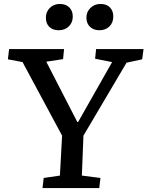

<svg xmlns="http://www.w3.org/2000/svg" viewBox="-20 -951 746 971"><path d="M371 -334H375L547 -637L461 -654L466 -703H706L699 -651L620 -634L402 -265L394 -63L488 -51L482 0H195L201 -51L283 -63L294 -265L94 -637L20 -651L26 -703H304L299 -652L214 -639ZM212 -862Q212 -891 232 -911Q252 -931 282 -931Q313 -931 330.5 -913.5Q348 -896 348 -867Q348 -837 328 -817.5Q308 -798 277 -798Q247 -798 229.5 -815Q212 -832 212 -862ZM417 -862Q417 -891 437.5 -911Q458 -931 488 -931Q519 -931 536 -913.5Q553 -896 553 -867Q553 -837 533.5 -817.5Q514 -798 483 -798Q453 -798 435 -815.5Q417 -833 417 -862Z"/></svg>

Font: Literata 18pt Medium
Style: Italic
Weight: 500
Italic angle: -2°
Designer: Latin by Veronika Burian and Jose Scaglione. Greek by Irene Vlachou. Cyrillic by Vera Evstafieva
Foundry: TypeTogether
Version: Version 3.103;gftools[0.9.29]